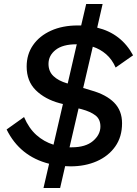

<svg xmlns="http://www.w3.org/2000/svg" viewBox="-20 -831 684 958"><path d="M197 107 225 -14Q79 -51 13 -185L100 -247Q124 -191 161.5 -157.5Q199 -124 247 -109L294 -312L278 -316Q204 -336 158.5 -381Q113 -426 113 -499Q113 -560 145 -606Q177 -652 234.5 -678Q292 -704 368 -704Q377 -704 385 -704L410 -811H492L465 -693Q585 -664 644 -555L557 -494Q539 -535 509.5 -560.5Q480 -586 443 -598L395 -392L435 -380Q510 -359 549.5 -319Q589 -279 589 -216Q589 -148 555 -100Q521 -52 463 -26.5Q405 -1 332 -1Q318 -1 305 -2L280 107ZM315 -415H318L363 -610H361Q293 -610 257.5 -582Q222 -554 222 -512Q222 -475 246.5 -451.5Q271 -428 315 -415ZM388 -286 372 -290 327 -96Q332 -96 338 -96Q407 -96 444 -127.5Q481 -159 481 -200Q481 -236 456.5 -255Q432 -274 388 -286Z"/></svg>

Font: Prodigy Sans Medium
Style: Italic
Weight: 500
Italic angle: -13°
Designer: Wei Huang
Foundry: Wei Huang
Version: Version 1.003; ttfautohint (v1.8.3)